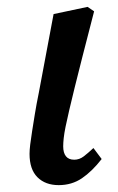

<svg xmlns="http://www.w3.org/2000/svg" viewBox="-20 -526 344 559"><path d="M151 13Q112 13 89 -10Q66 -33 66 -78Q66 -89 68 -105.5Q70 -122 73.5 -144Q77 -166 81.5 -194Q86 -222 93 -256L136 -485L235 -506L254 -493L220 -361Q207 -310 197.5 -271.5Q188 -233 181.5 -205Q175 -177 171 -157.5Q167 -138 165.5 -124Q164 -110 164 -100Q164 -81 172 -71Q180 -61 196 -61Q211 -61 223.5 -70.5Q236 -80 252 -95L276 -63Q248 -27 218.5 -7Q189 13 151 13Z"/></svg>

Font: Source Serif 4 Medium
Style: Italic
Weight: 500
Italic angle: -12°
Designer: Frank Grießhammer
Foundry: Adobe Systems Incorporated
Version: Version 4.004;hotconv 1.0.116;makeotfexe 2.5.65601